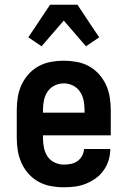

<svg xmlns="http://www.w3.org/2000/svg" viewBox="-20 -785 540 813"><path d="M250 8Q222 8 195 3Q168 -2 144 -15Q120 -28 101.5 -48.5Q83 -69 71.5 -94Q60 -119 55.5 -146Q51 -173 51 -200V-320Q51 -347 55.5 -374.5Q60 -402 71.5 -426.5Q83 -451 101.5 -471.5Q120 -492 144 -505Q168 -518 195.5 -523Q223 -528 250 -528Q277 -528 304.5 -523Q332 -518 356 -505Q380 -492 398.5 -471.5Q417 -451 428.5 -426.5Q440 -402 444.5 -374.5Q449 -347 449 -320V-212H162V-200Q162 -180 166 -160Q170 -140 181 -123Q192 -106 211 -97Q230 -88 250 -88Q265 -88 280 -91Q295 -94 307.5 -102.5Q320 -111 327.5 -125Q335 -139 336 -154H447Q447 -130 440 -107Q433 -84 419 -64Q405 -44 385.5 -30Q366 -16 343.5 -7Q321 2 297.5 5Q274 8 250 8ZM162 -308H338V-320Q338 -340 334 -360Q330 -380 318.5 -397Q307 -414 288.5 -423Q270 -432 250 -432Q230 -432 211.5 -423Q193 -414 181.5 -397Q170 -380 166 -360Q162 -340 162 -320ZM156 -589 100 -627 192 -765H308L369 -673L400 -627L344 -589L250 -698Z"/></svg>

Font: Iosevka Fixed
Style: Bold
Weight: 700
Monospace: yes
Designer: Belleve Invis
Foundry: Belleve Invis
Version: Version 32.3.0